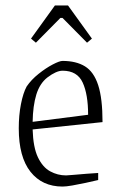

<svg xmlns="http://www.w3.org/2000/svg" viewBox="-20 -676 431 706"><path d="M341 -14Q320 -9 294.5 -3.5Q269 2 246 6Q223 10 210 10Q135 10 92 -44.5Q49 -99 49 -204Q49 -252 57 -293Q65 -334 78 -358Q95 -383 122 -404.5Q149 -426 174 -439Q199 -452 210 -452Q260 -452 292.5 -432Q325 -412 341 -363Q357 -314 357 -227L100 -200Q102 -134 119.5 -97.5Q137 -61 164.5 -46Q192 -31 223 -31Q228 -31 250 -33Q272 -35 298 -37Q324 -39 341 -40ZM154 -391Q126 -369 113.5 -328Q101 -287 100 -228L304 -254Q304 -329 284 -372.5Q264 -416 210 -416Q187 -416 154 -391ZM112 -519 94 -534 182 -656H230L318 -534L300 -519L210 -610H202Z"/></svg>

Font: Grenze Gotisch ExtraLight
Style: Regular
Weight: 200
Designer: Renata Polastri
Foundry: Omnibus-Type
Version: Version 1.001